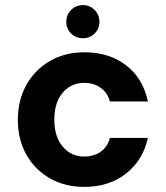

<svg xmlns="http://www.w3.org/2000/svg" viewBox="-20 -721 650 753"><path d="M311 12Q235 12 176 -21.5Q117 -55 83.5 -114.5Q50 -174 50 -250Q50 -328 83.5 -388Q117 -448 176 -482Q235 -516 311 -516Q408 -516 474.5 -465Q541 -414 560 -323H411Q402 -357 375 -376.5Q348 -396 310 -396Q259 -396 226 -357.5Q193 -319 193 -252Q193 -185 226 -146Q259 -107 310 -107Q348 -107 375 -126Q402 -145 411 -180H560Q541 -93 474.5 -40.5Q408 12 311 12ZM305 -571Q278 -571 259 -589.5Q240 -608 240 -635Q240 -663 259 -682Q278 -701 305 -701Q332 -701 351 -682Q370 -663 370 -635Q370 -608 351 -589.5Q332 -571 305 -571Z"/></svg>

Font: DM Sans ExtraBold
Style: Regular
Weight: 800
Designer: Colophon Foundry, Jonny Pinhorn
Foundry: Colophon Foundry
Version: Version 4.004; ttfautohint (v1.8.4.7-5d5b)